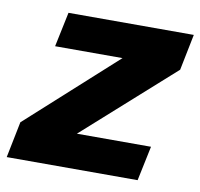

<svg xmlns="http://www.w3.org/2000/svg" viewBox="-88 -607 705 676"><g transform="rotate(10 265.0 -269.0)"><path d="M-22 0H446L472 -124H207L526 -409L552 -538H104L78 -414H319L4 -129Z"/></g></svg>

Font: Geist ExtraBold
Style: Italic
Weight: 800
Italic angle: -12°
Designer: Basement.studio, Andrés Briganti, Mateo Zaragoza
Foundry: Basement.studio, Vercel, Andrés Briganti, Guido Ferreyra, Mateo Zaragoza
Version: Version 1.500